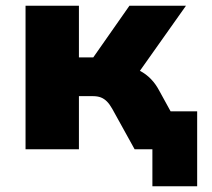

<svg xmlns="http://www.w3.org/2000/svg" viewBox="-20 -520 739 669"><path d="M511 129V0H471V-132H667V129ZM69 0V-500H255V-320H305L431 -500H628L444 -240L421 -287Q447 -284 468 -273Q489 -262 506 -244.5Q523 -227 536 -202L647 0H449L371 -141Q362 -157 352.5 -166.5Q343 -176 331.5 -180.5Q320 -185 303 -185H255V0Z"/></svg>

Font: Nunito Sans 9pt Black
Style: Regular
Weight: 900
Version: Version 3.101;gftools[0.9.27]